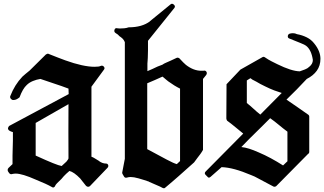

<svg xmlns="http://www.w3.org/2000/svg" viewBox="-20 -930 1709 1012"><path d="M547 -46Q553 -53 550 -60.5Q547 -68 538 -68Q520 -68 502 -81H503Q489 -89 480 -95Q471 -101 462 -104V-473L528 -563Q534 -571 527.5 -578.5Q521 -586 512 -583Q506 -580 497.5 -579Q489 -578 477 -578Q449 -578 410 -586.5Q371 -595 324 -612Q307 -618 285.5 -626.5Q264 -635 236 -646Q234 -648 229.5 -646.5Q225 -645 222 -643L136 -558Q124 -548 114 -540Q104 -532 98 -526Q57 -483 34 -423Q32 -419 34.5 -413.5Q37 -408 41 -406Q45 -403 47 -403Q51 -403 53 -403Q66 -403 83 -417Q100 -463 121 -482Q134 -495 153.5 -503Q173 -511 193 -514Q230 -501 267 -489Q304 -477 341 -463Q341 -454 341.5 -448.5Q342 -443 342 -434L28 -266Q26 -264 24 -260Q22 -256 22 -254Q22 -246 30 -241Q38 -236 47 -234H48Q48 -210 48 -188Q48 -166 47 -150Q46 -132 46 -110Q46 -89 46 -65L25 -45Q21 -41 20.5 -36Q20 -31 22 -27L28 -18Q35 -9 45 -13Q54 -15 63 -15Q80 -15 106.5 -7Q133 1 169 17Q226 40 252 55Q259 60 264.5 57Q270 54 272 47Q274 41 304 13Q305 11 316 -1Q327 -13 346 -29Q370 -23 403 11Q408 17 415.5 27Q423 37 433 49Q438 54 443.5 54.5Q449 55 454 51ZM341 -95Q339 -89 336 -86Q333 -83 330 -78Q324 -73 317.5 -66.5Q311 -60 305 -55Q292 -57 259.5 -70Q227 -83 168 -110V-282L341 -381Q340 -307 340.5 -236.5Q341 -166 341 -95Z M1067 -535Q1073 -545 1067.5 -552.5Q1062 -560 1052 -557H1041Q1000 -557 960 -588Q948 -598 927 -621Q925 -624 919.5 -625.5Q914 -627 911 -625Q894 -617 880 -610.5Q866 -604 854 -599Q848 -597 844.5 -594.5Q841 -592 836 -589Q830 -587 823 -584Q816 -581 810 -579Q799 -573 783.5 -566.5Q768 -560 757 -555Q757 -569 757 -579Q757 -588 757 -595Q757 -603 758 -609Q759 -615 759 -625Q760 -641 760 -665Q760 -688 760 -715L899 -888Q906 -897 896.5 -905.5Q887 -914 879 -907L770 -818H771Q729 -786 658 -786Q647 -782 635.5 -781Q624 -780 616 -780Q613 -780 608 -780Q604 -780 598 -781Q587 -784 583.5 -773Q580 -762 589 -756Q597 -750 601 -748L610 -739Q618 -734 625.5 -727Q633 -720 638 -708V-93L624 -20Q624 -15 627 -11L634 1Q639 9 649 6Q659 3 669 3Q685 3 710 10Q735 17 767 28H765Q789 39 807.5 46.5Q826 54 836 60Q846 65 851 59Q868 45 886.5 29Q905 13 921 -1Q941 -18 962 -37.5Q983 -57 1003 -74Q1008 -80 1011.5 -85.5Q1015 -91 1020 -97Q1028 -107 1036 -118Q1044 -129 1050 -140V-514ZM929 -81 912 -65Q896 -69 858.5 -89Q821 -109 756 -144V-491Q779 -500 797 -508.5Q815 -517 836 -526Q837 -525 837 -526Q848 -517 856.5 -509.5Q865 -502 867 -501Q900 -477 929 -463Z M1669 -620Q1669 -660 1637 -700Q1621 -721 1597 -733Q1573 -745 1545 -750Q1536 -755 1524 -755Q1520 -755 1516.5 -754.5Q1513 -754 1508 -753Q1498 -750 1497 -740Q1496 -730 1505 -727Q1542 -712 1564.5 -703Q1587 -694 1593 -689Q1621 -668 1629 -614Q1629 -593 1610 -578Q1601 -569 1587.5 -564Q1574 -559 1560 -554Q1516 -555 1441 -592Q1427 -599 1411 -607Q1395 -615 1376 -628Q1369 -633 1362 -628L1247 -563L1174 -486L1173 -305Q1173 -302 1174.5 -299Q1176 -296 1177 -294Q1199 -278 1220.5 -260Q1242 -242 1262 -226L1064 -26Q1055 -17 1064 -8L1073 1Q1080 11 1090 2L1148 -49Q1180 -48 1218.5 -37.5Q1257 -27 1304 -7Q1321 -1 1341 10.5Q1361 22 1387 35L1421 53Q1424 55 1429 54Q1434 53 1436 51L1605 -120Q1607 -120 1608.5 -123Q1610 -126 1610 -128V-315Q1610 -322 1604 -326Q1576 -346 1547.5 -365.5Q1519 -385 1490 -405Q1521 -435 1544.5 -459Q1568 -483 1597 -514Q1631 -531 1650 -557.5Q1669 -584 1669 -620ZM1465 -440 1352 -326Q1332 -342 1316.5 -356.5Q1301 -371 1281 -387V-506Q1287 -509 1290.5 -512Q1294 -515 1300 -518Q1303 -515 1310 -510.5Q1317 -506 1332 -499Q1341 -493 1352 -487.5Q1363 -482 1377 -475Q1403 -462 1425.5 -453.5Q1448 -445 1465 -440ZM1495 -80 1472 -58Q1439 -79 1407.5 -96Q1376 -113 1343 -127Q1316 -139 1294 -146Q1272 -153 1252 -155Q1274 -178 1292.5 -196.5Q1311 -215 1329 -232.5Q1347 -250 1365 -268Q1383 -286 1404 -307Q1428 -290 1450 -271.5Q1472 -253 1495 -236Z"/></svg>

Font: MM Taunggyi
Style: Regular
Weight: 400
Designer: Khon Soe Zaw Thu
Version: Version 1.00 July 18, 2016, initial release